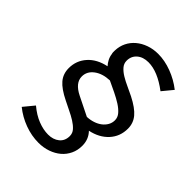

<svg xmlns="http://www.w3.org/2000/svg" viewBox="-215 -824 990 990"><g transform="rotate(45 279.5 -329.5)"><path d="M412 -98Q412 -65 399 -37.5Q386 -10 363 9.5Q340 29 308.5 40Q277 51 241 51Q190 51 140 32.5Q90 14 49 -19Q61 -33 72.5 -47.5Q84 -62 96 -76Q134 -44 172.5 -29Q211 -14 246 -14Q283 -14 307 -33.5Q331 -53 331 -88Q331 -109 317 -124.5Q303 -140 281.5 -153.5Q260 -167 234.5 -179Q209 -191 186 -203Q129 -231 104 -260.5Q79 -290 79 -332Q79 -387 115 -427Q151 -467 214 -480Q203 -492 195 -507.5Q187 -523 185 -540Q183 -546 183 -551.5Q183 -557 183 -564Q184 -596 197 -622.5Q210 -649 233 -668.5Q256 -688 287 -699Q318 -710 354 -710Q402 -710 452.5 -691Q503 -672 545 -639Q533 -625 521.5 -610.5Q510 -596 498 -582Q416 -644 349 -644Q310 -644 286.5 -623.5Q263 -603 263 -570Q263 -549 277 -533Q291 -517 312.5 -504Q334 -491 359.5 -479.5Q385 -468 409 -456Q466 -427 491 -397Q516 -367 516 -327Q516 -270 479.5 -230Q443 -190 381 -177Q412 -145 412 -98ZM220 -271Q246 -258 271.5 -245.5Q297 -233 323 -220Q347 -221 368 -228Q389 -235 404.5 -247Q420 -259 429 -275Q438 -291 438 -310Q438 -331 423.5 -348Q409 -365 385.5 -380Q362 -395 333 -409Q304 -423 274 -437Q222 -435 189.5 -410.5Q157 -386 157 -349Q157 -302 220 -271Z"/></g></svg>

Font: Rosa Sans
Style: Italic
Weight: 400
Italic angle: -12°
Designer: Pentagram / MCKL
Foundry: Pentagram / MCKL
Version: Version 1.005;September 16, 2019;FontCreator 11.5.0.2425 64-